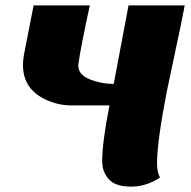

<svg xmlns="http://www.w3.org/2000/svg" viewBox="-20 -681 710 714"><path d="M458 -661 403 -369Q368 -369 334 -379Q265 -398 272 -445Q279 -500 314 -661H105L69 -477Q49 -362 143 -314Q190 -290 241 -289H387Q360 -151 360 -81Q360 -43 384 -15Q409 13 467 13Q525 13 575 -21Q564 -40 564 -73Q564 -155 601 -344L635 -505Q653 -588 667 -661Z"/></svg>

Font: Sansita One
Style: Regular
Weight: 400
Designer: Pablo Cosgaya
Foundry: Omnibus-Type
Version: Version 1.001